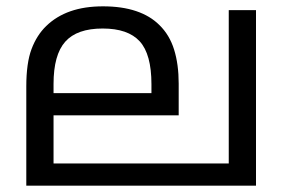

<svg xmlns="http://www.w3.org/2000/svg" viewBox="-20 -586 899 606"><path d="M788 -554V0H63V-313Q63 -387 79.5 -431Q96 -475 126 -504Q158 -535 202.5 -550.5Q247 -566 305 -566Q365 -566 409.5 -551Q454 -536 483 -507Q515 -476 529.5 -429.5Q544 -383 544 -322V-222H149V-70H702V-554ZM304 -496Q223 -496 186 -454.5Q149 -413 149 -321V-292H458V-320Q458 -415 421 -455.5Q384 -496 304 -496Z"/></svg>

Font: hexumalayalam05
Style: Book
Weight: 400
Designer: Jelle Bosma - Monotype Design Team
Foundry: Monotype Imaging Inc.
Version: Version 2.003